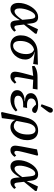

<svg xmlns="http://www.w3.org/2000/svg" viewBox="1274 -2096 1011 3598"><g transform="rotate(90 1779.0 -296.5)"><path d="M153 13Q98 13 66 -26Q34 -65 34 -139Q34 -189 47.5 -241Q61 -293 85.5 -340.5Q110 -388 143 -425.5Q176 -463 215.5 -484.5Q255 -506 299 -506Q338 -506 362.5 -492Q387 -478 400.5 -448Q414 -418 419 -370L428 -284L436 -272L452 -131Q456 -93 464 -77Q472 -61 491 -61Q506 -61 519.5 -69.5Q533 -78 549 -91L573 -59Q543 -25 512 -6Q481 13 445 13Q421 13 403.5 3Q386 -7 376 -31.5Q366 -56 362 -99L338 -348Q332 -406 320 -429Q308 -452 282 -452Q259 -452 237.5 -432.5Q216 -413 198 -381Q180 -349 166 -310.5Q152 -272 144.5 -232.5Q137 -193 137 -160Q137 -109 152.5 -86.5Q168 -64 192 -64Q216 -64 242 -82Q268 -100 300.5 -140Q333 -180 374 -244L385 -177H363Q327 -110 293 -68Q259 -26 224.5 -6.5Q190 13 153 13ZM424 -222 417 -269 527 -503 611 -479V-451Z M826 13Q774 13 732 -9Q690 -31 666 -74.5Q642 -118 642 -181Q642 -245 663.5 -301Q685 -357 725 -400Q765 -443 821.5 -468Q878 -493 948 -495L1192 -502L1178 -413L954 -443L939 -432Q903 -431 873.5 -417.5Q844 -404 820.5 -379.5Q797 -355 780.5 -323Q764 -291 755.5 -252.5Q747 -214 747 -172Q747 -102 771 -69.5Q795 -37 835 -37Q870 -37 899 -56.5Q928 -76 949 -110.5Q970 -145 981.5 -189Q993 -233 993 -281Q993 -321 983.5 -350.5Q974 -380 955 -400Q936 -420 906 -432L931 -444Q978 -436 1015 -412.5Q1052 -389 1073.5 -352Q1095 -315 1095 -264Q1095 -209 1074.5 -159Q1054 -109 1017.5 -70.5Q981 -32 932 -9.5Q883 13 826 13Z M1219 -392 1215 -437Q1243 -457 1273 -469.5Q1303 -482 1341.5 -488.5Q1380 -495 1434 -495H1657L1643 -405L1448 -415H1411ZM1411 13Q1370 13 1346.5 -9.5Q1323 -32 1323 -74Q1323 -86 1325 -102.5Q1327 -119 1332 -145.5Q1337 -172 1347.5 -213Q1358 -254 1373.5 -312.5Q1389 -371 1412 -452L1482 -455Q1467 -370 1456.5 -312.5Q1446 -255 1439.5 -218Q1433 -181 1429.5 -159Q1426 -137 1425 -124.5Q1424 -112 1424 -103Q1424 -83 1432.5 -72Q1441 -61 1457 -61Q1473 -61 1487.5 -70.5Q1502 -80 1522 -98L1547 -68Q1525 -41 1504 -23Q1483 -5 1460.5 4Q1438 13 1411 13Z M1844 13Q1792 13 1752.5 -2Q1713 -17 1691 -45Q1669 -73 1669 -112Q1669 -157 1696 -188.5Q1723 -220 1770.5 -237Q1818 -254 1876 -254V-259Q1828 -260 1794.5 -272.5Q1761 -285 1743 -309Q1725 -333 1725 -368Q1725 -410 1753 -441Q1781 -472 1829.5 -489Q1878 -506 1939 -506Q1982 -506 2014 -499.5Q2046 -493 2067.5 -481Q2089 -469 2098 -452Q2096 -425 2081 -409Q2066 -393 2041 -393Q2020 -393 2002 -405Q1984 -417 1966 -436L1928 -479H2012L2014 -460Q1999 -463 1983.5 -465Q1968 -467 1947 -467Q1908 -467 1880.5 -455.5Q1853 -444 1838.5 -423.5Q1824 -403 1824 -374Q1824 -349 1839 -332Q1854 -315 1880.5 -306.5Q1907 -298 1944 -298Q1965 -298 1977 -298.5Q1989 -299 2003 -300L1989 -224Q1980 -226 1966.5 -226Q1953 -226 1938 -226Q1886 -226 1849 -214Q1812 -202 1792.5 -181Q1773 -160 1773 -132Q1773 -94 1801 -76.5Q1829 -59 1877 -59Q1928 -59 1967 -74Q2006 -89 2043 -118L2069 -89Q2044 -58 2009 -35.5Q1974 -13 1932.5 0Q1891 13 1844 13ZM1933 -571Q1947 -611 1961.5 -650Q1976 -689 1990 -729Q1996 -747 2004.5 -759Q2013 -771 2023 -776.5Q2033 -782 2045 -782Q2066 -782 2078.5 -770Q2091 -758 2091 -739Q2091 -723 2083.5 -708Q2076 -693 2060 -673Q2038 -643 2015 -613.5Q1992 -584 1970 -554Z M2099 189 2078 177 2181 -274Q2207 -389 2270.5 -447.5Q2334 -506 2424 -506Q2478 -506 2519 -483.5Q2560 -461 2583 -415Q2606 -369 2606 -299Q2606 -233 2585.5 -176Q2565 -119 2530 -76.5Q2495 -34 2451 -10.5Q2407 13 2360 13Q2306 13 2268.5 -18Q2231 -49 2219 -105L2234 -119Q2251 -88 2279 -69Q2307 -50 2342 -50Q2369 -50 2393.5 -62.5Q2418 -75 2437.5 -98Q2457 -121 2471 -153Q2485 -185 2492.5 -224.5Q2500 -264 2500 -308Q2500 -383 2477.5 -420Q2455 -457 2414 -457Q2383 -457 2357.5 -439.5Q2332 -422 2313.5 -387Q2295 -352 2284 -300L2241 -82L2227 -81L2193 174Z M2794 13Q2755 13 2732 -10Q2709 -33 2709 -78Q2709 -89 2711 -105.5Q2713 -122 2716.5 -144Q2720 -166 2724.5 -194Q2729 -222 2736 -256L2779 -485L2878 -506L2897 -493L2863 -361Q2850 -310 2840.5 -271.5Q2831 -233 2824.5 -205Q2818 -177 2814 -157.5Q2810 -138 2808.5 -124Q2807 -110 2807 -100Q2807 -81 2815 -71Q2823 -61 2839 -61Q2854 -61 2866.5 -70.5Q2879 -80 2895 -95L2919 -63Q2891 -27 2861.5 -7Q2832 13 2794 13Z M3100 13Q3045 13 3013 -26Q2981 -65 2981 -139Q2981 -189 2994.5 -241Q3008 -293 3032.5 -340.5Q3057 -388 3090 -425.5Q3123 -463 3162.5 -484.5Q3202 -506 3246 -506Q3285 -506 3309.5 -492Q3334 -478 3347.5 -448Q3361 -418 3366 -370L3375 -284L3383 -272L3399 -131Q3403 -93 3411 -77Q3419 -61 3438 -61Q3453 -61 3466.5 -69.5Q3480 -78 3496 -91L3520 -59Q3490 -25 3459 -6Q3428 13 3392 13Q3368 13 3350.5 3Q3333 -7 3323 -31.5Q3313 -56 3309 -99L3285 -348Q3279 -406 3267 -429Q3255 -452 3229 -452Q3206 -452 3184.5 -432.5Q3163 -413 3145 -381Q3127 -349 3113 -310.5Q3099 -272 3091.5 -232.5Q3084 -193 3084 -160Q3084 -109 3099.5 -86.5Q3115 -64 3139 -64Q3163 -64 3189 -82Q3215 -100 3247.5 -140Q3280 -180 3321 -244L3332 -177H3310Q3274 -110 3240 -68Q3206 -26 3171.5 -6.5Q3137 13 3100 13ZM3371 -222 3364 -269 3474 -503 3558 -479V-451Z"/></g></svg>

Font: Source Serif 4 Medium
Style: Italic
Weight: 500
Italic angle: -12°
Designer: Frank Grießhammer
Foundry: Adobe Systems Incorporated
Version: Version 4.004;hotconv 1.0.116;makeotfexe 2.5.65601